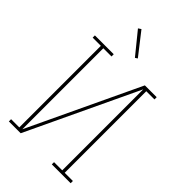

<svg xmlns="http://www.w3.org/2000/svg" viewBox="-280 -1061 1160 1160"><g transform="rotate(45 300.0 -480.5)"><path d="M36 0V-19H106V-716H36V-735H197V-716H127V-24L463 -735H564V-716H494V-19H564V0H403V-19H473V-711L137 0ZM303 -810 190 -949 208 -961 318 -820Z"/></g></svg>

Font: Iosevka Etoile Thin
Style: Regular
Weight: 100
Designer: Belleve Invis
Foundry: Belleve Invis
Version: Version 22.1.2; ttfautohint (v1.8.4)